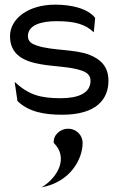

<svg xmlns="http://www.w3.org/2000/svg" viewBox="-20 -482 515 825"><path d="M335 132C335 98 307 71 273 71C239 71 208 98 211 132C273 193 233 277 159 323C282 300 335 202 335 132ZM55 -48C104 0 174 11 247 11C396 11 446 -57 446 -135C446 -199 409 -229 363 -247C301 -271 204 -264 139 -286C118 -293 100 -302 100 -327C100 -375 158 -391 223 -391C304 -391 348 -377 383 -343L389 -405C356 -447 284 -462 217 -462C98 -462 23 -399 23 -327C23 -245 85 -218 155 -206C209 -196 279 -196 327 -180C349 -173 369 -162 369 -135C369 -80 313 -60 241 -60C152 -60 103 -75 43 -130Z"/></svg>

Font: Charger
Style: Regular
Weight: 400
Designer: Jasper
Foundry: Cannot Into Space Fonts
Version: Version 0.98